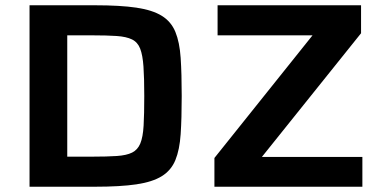

<svg xmlns="http://www.w3.org/2000/svg" viewBox="-20 -708 1444 728"><path d="M92 0V-688H340Q436 -688 497 -679Q558 -670 593.5 -648Q629 -626 645 -587Q661 -548 665 -488.5Q669 -429 669 -344Q669 -259 665 -199.5Q661 -140 645 -101Q629 -62 593.5 -40Q558 -18 497 -9Q436 0 340 0ZM235 -114H329Q386 -114 423 -116.5Q460 -119 481 -129.5Q502 -140 512 -164Q522 -188 524.5 -231.5Q527 -275 527 -344Q527 -412 524 -455.5Q521 -499 511.5 -523.5Q502 -548 480.5 -558.5Q459 -569 422.5 -571.5Q386 -574 330 -574H235ZM793 0V-109L1165 -574H805V-688H1349V-582L973 -113H1354V0Z"/></svg>

Font: Saira SemiExpanded SemiBold
Style: Regular
Weight: 600
Width: 6
Designer: Hector Gatti with collaboration of the Omnibus-Type team
Foundry: Omnibus-Type
Version: Version 1.101